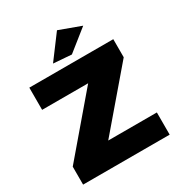

<svg xmlns="http://www.w3.org/2000/svg" viewBox="-212 -1071 1135 1214"><g transform="rotate(-30 356.0 -464.0)"><path d="M51 -701V-539H387L39 -131V0H671V-162H316L664 -569V-701ZM384 -928 257 -758 389 -748 542 -870Z"/></g></svg>

Font: Argentum Sans ExtraBold
Style: Regular
Weight: 800
Designer: Julieta Ulanovsky
Foundry: Julieta Ulanovsky
Version: Version 5.001;February 15, 2019;FontCreator 11.5.0.2425 64-b